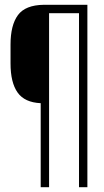

<svg xmlns="http://www.w3.org/2000/svg" viewBox="-20 -720 436 802"><path d="M310 -665H185V62H150V-289Q83 -292 53.5 -333.5Q24 -375 24 -455V-534Q24 -615 55 -657Q86 -699 163 -700H345V62H310Z"/></svg>

Font: TypoPRO Bebas Neue
Style: Regular
Weight: 400
Designer: Ryoichi Tsunekawa
Foundry: Ryoichi Tsunekawa
Version: Version 001.003